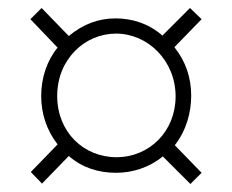

<svg xmlns="http://www.w3.org/2000/svg" viewBox="-20 -593 581 480"><path d="M83 -353C83 -310 96 -268 124 -232L57 -163L85 -134L152 -203C185 -174 226 -161 270 -161C311 -161 353 -174 387 -202L456 -133L484 -161L417 -230C446 -267 458 -312 458 -354C458 -399 444 -440 416 -475L484 -545L455 -573L386 -504C352 -534 311 -547 269 -547C225 -547 187 -532 152 -503L84 -573L56 -545L124 -474C97 -441 83 -398 83 -353ZM123 -353C123 -445 192 -509 270 -509C350 -509 419 -441 419 -352C419 -265 354 -200 271 -200C189 -200 123 -263 123 -353Z"/></svg>

Font: Noto Sans Display Condensed Light
Style: Regular
Weight: 300
Width: 3
Designer: Monotype Design Team
Foundry: Monotype Imaging Inc.
Version: Version 1.900